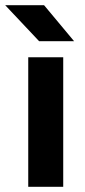

<svg xmlns="http://www.w3.org/2000/svg" viewBox="-45 -721 329 741"><path d="M64 -500H199V0H64ZM-25 -701H125L241 -562H106Z"/></svg>

Font: Oak Sans
Style: Bold
Weight: 700
Designer: Erik Kennedy, Walven
Foundry: Erik Kennedy, Walven
Version: Version 1.000